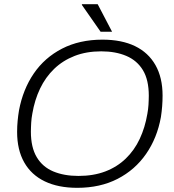

<svg xmlns="http://www.w3.org/2000/svg" viewBox="-20 -888 833 920"><path d="M350 12Q259 12 194.5 -19Q130 -50 96 -110Q62 -170 62 -256Q62 -283 64.5 -309Q67 -335 71 -359Q90 -460 142 -536Q194 -612 277.5 -655Q361 -698 471 -698Q563 -698 627 -667Q691 -636 725 -576Q759 -516 759 -430Q759 -404 757 -378.5Q755 -353 751 -327Q733 -227 680 -150.5Q627 -74 543.5 -31Q460 12 350 12ZM356 -45Q428 -45 484.5 -66.5Q541 -88 582.5 -128Q624 -168 649.5 -222.5Q675 -277 686 -342Q688 -354 689.5 -364.5Q691 -375 691.5 -386Q692 -397 692.5 -407.5Q693 -418 693 -429Q693 -505 665 -551.5Q637 -598 585.5 -620Q534 -642 465 -642Q394 -642 337.5 -620Q281 -598 239.5 -558Q198 -518 172 -463.5Q146 -409 135 -344Q133 -333 131.5 -322Q130 -311 129.5 -300Q129 -289 128.5 -278.5Q128 -268 128 -257Q128 -182 156 -135Q184 -88 235.5 -66.5Q287 -45 356 -45ZM462 -736 372 -865 373 -868H448L517 -736Z"/></svg>

Font: Archivo SemiBold ExtraLight
Style: Italic
Weight: 250
Italic angle: -10°
Version: Version 2.001